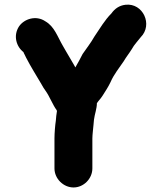

<svg xmlns="http://www.w3.org/2000/svg" viewBox="-20 -751 714 846"><path d="M304 75C349 75 387 36 387 -9V-141C387 -150 388 -160 389 -171L392 -201C393 -209 393 -216 394 -223C397 -248 407 -272 407 -297L409 -299C410 -300 411 -303 414 -306C422 -315 428 -323 433 -331C445 -350 457 -368 467 -389C482 -424 505 -451 525 -481C536 -500 550 -517 561 -535C571 -554 588 -571 600 -587C655 -642 610 -739 533 -730C506 -727 486 -713 471 -692C441 -662 420 -625 396 -590C381 -563 361 -538 344 -513C334 -494 323 -472 312 -454C310 -457 308 -461 306 -465L272 -523C267 -532 262 -541 257 -549C233 -590 220 -634 180 -657C139 -685 87 -668 64 -635C37 -594 52 -545 84 -521V-519C87 -514 90 -507 95 -497C106 -475 116 -459 128 -438L162 -381C168 -370 174 -360 180 -352C199 -326 211 -291 230 -265C230 -264 230 -263 231 -262L228 -241L226 -219C223 -201 220 -163 220 -141V-9C220 36 259 75 304 75Z"/></svg>

Font: Blanket
Style: Blk
Weight: 900
Foundry: Cannot Into Space Fonts
Version: Version 0.9